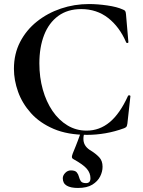

<svg xmlns="http://www.w3.org/2000/svg" viewBox="-20 -656 709 951"><path d="M421 -636Q463 -636 511.5 -629Q560 -622 588 -609Q597 -606 600 -601.5Q603 -597 604 -586L616 -447Q616 -444 611.5 -443Q607 -442 605 -446Q572 -523 515.5 -567Q459 -611 382 -611Q315 -611 268.5 -577Q222 -543 198.5 -482.5Q175 -422 175 -342Q175 -273 192 -212.5Q209 -152 240 -106.5Q271 -61 314 -35Q357 -9 409 -9Q473 -9 523.5 -51Q574 -93 614 -181Q616 -185 621 -184Q626 -183 626 -180L611 -44Q609 -32 606.5 -28.5Q604 -25 595 -21Q549 -4 502.5 4Q456 12 412 12Q315 12 246 -17.5Q177 -47 133.5 -95.5Q90 -144 69.5 -201.5Q49 -259 49 -315Q49 -389 79.5 -448Q110 -507 162.5 -549Q215 -591 281.5 -613.5Q348 -636 421 -636ZM397 2Q392 23 393.5 39Q395 55 404.5 68Q414 81 433 92Q454 105 471 122.5Q488 140 488 170Q488 194 476 218Q464 242 437.5 258.5Q411 275 366 275Q330 275 310.5 263.5Q291 252 291 227Q291 213 303 200.5Q315 188 331 188Q352 188 360 197.5Q368 207 371 219.5Q374 232 380.5 241.5Q387 251 406 251Q428 251 428 227Q428 201 410 180Q392 159 345 133Q338 130 336.5 124Q335 118 340 105Q350 81 355 68Q360 55 365.5 41Q371 27 380 1Z"/></svg>

Font: Cormorant Light
Style: Regular
Weight: 300
Designer: Christian Thalmann (Catharsis Fonts)
Foundry: Catharsis Fonts
Version: Version 4.000